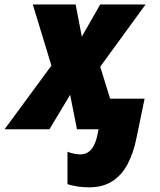

<svg xmlns="http://www.w3.org/2000/svg" viewBox="-76 -573 707 851"><path d="M318.4 257.3Q288.6 257.3 264.6 253.2Q240.7 249 223.1 243.2V99.6Q237.8 105.5 252.7 108.4Q267.6 111.3 279.3 111.3Q300.3 111.3 315.2 101.3Q330.1 91.3 340.3 71.5Q350.6 51.8 356.4 21.5L360.8 0H265.1L234.9 -152.8L143.1 0H-55.7L151.9 -282.2L69.3 -553.2H259.3L286.6 -410.6L368.2 -553.2H569.3L368.2 -277.3L412.1 -135.7H564.9L528.8 39.1Q515.6 105 489.7 154.1Q463.9 203.1 421.9 230.2Q379.9 257.3 318.4 257.3Z"/></svg>

Font: Open Sans SemiCondensed ExtraBold
Style: Italic
Weight: 800
Width: 4
Italic angle: -12°
Designer: Monotype Design Team
Foundry: Monotype Imaging Inc.
Version: Version 3.003